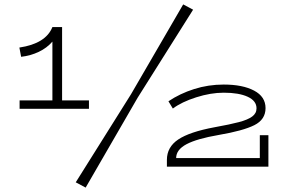

<svg xmlns="http://www.w3.org/2000/svg" viewBox="-20 -757 1305 872"><path d="M384 -301V-263H69V-301H218V-568Q193 -539 156 -521.5Q119 -504 76 -499L68 -541Q188 -559 218 -634H262V-301ZM812 -737 857 -713 605 -313 369 95 324 71 575 -329ZM1199 -143V0H738V-31Q738 -89 789.5 -123.5Q841 -158 954 -179Q1026 -192 1065.5 -202.5Q1105 -213 1125 -227.5Q1145 -242 1145 -265Q1145 -299 1105 -317.5Q1065 -336 996 -336Q937 -336 871 -315Q805 -294 765 -264L745 -297Q797 -332 861.5 -352.5Q926 -373 996 -373Q1082 -373 1134 -345.5Q1186 -318 1186 -266Q1186 -214 1135 -188.5Q1084 -163 973 -144Q874 -127 827 -102Q780 -77 780 -39H1160V-143Z"/></svg>

Font: BioRhyme Expanded Light
Style: Regular
Weight: 300
Width: 7
Designer: Aoife Mooney
Foundry: Aoife Mooney Type
Version: Version 1.001